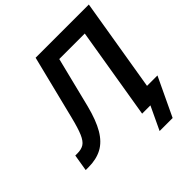

<svg xmlns="http://www.w3.org/2000/svg" viewBox="-250 -894 1216 1216"><g transform="rotate(-45 357.5 -286.0)"><path d="M-20 0 -1.5 -111.8H18.1Q53.2 -111.8 75.7 -126.2Q98.1 -140.6 115.5 -180.9Q132.8 -221.2 151.9 -298.3L258.8 -727.5H735.4L614.7 0H485.4L587.4 -615.7H358.9L274.9 -278.3Q249 -176.3 213.1 -115.2Q177.2 -54.2 126.2 -27.1Q75.2 0 4.9 0ZM485.8 156.2 559.6 0H522.9L540 -102.5H725.1L602.5 156.2Z"/></g></svg>

Font: Inter Display SemiBold
Style: Italic
Weight: 600
Italic angle: -9.39999°
Designer: Rasmus Andersson
Foundry: rsms
Version: Version 4.000;git-a52131595